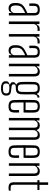

<svg xmlns="http://www.w3.org/2000/svg" viewBox="1381 -2191 964 3766"><g transform="rotate(90 1863.0 -308.0)"><path d="M145.5 5.5Q96.5 5.5 69.5 -22Q42.5 -49.5 39.5 -100Q39 -115 38.5 -126.8Q38 -138.5 38.5 -153.5Q40 -187 49 -215Q58 -243 78.8 -267.5Q99.5 -292 137 -313.5Q158.5 -326 185.5 -339.2Q212.5 -352.5 235 -362V-499.5Q235 -535 220.5 -550.5Q206 -566 168.5 -566Q137.5 -566 117.8 -552.8Q98 -539.5 96.5 -504.5Q95.5 -485.5 95.2 -466.2Q95 -447 95.5 -430.2Q96 -413.5 96.5 -401H48.5Q47 -429 47 -452.5Q47 -476 47.5 -497Q49 -534.5 61.5 -558.5Q74 -582.5 100.5 -594.5Q127 -606.5 171.5 -606.5Q214.5 -606.5 239 -594.8Q263.5 -583 273.5 -557.5Q283.5 -532 283.5 -492V0H234.5V-51.5H228Q218 -26 200.2 -10.2Q182.5 5.5 145.5 5.5ZM153 -34Q183.5 -34 203.5 -49.5Q223.5 -65 234.5 -96L235 -318.5Q215 -311 194 -300.2Q173 -289.5 143 -269Q110 -247 99 -217Q88 -187 87.5 -152.5Q87.5 -138.5 87.8 -125.8Q88 -113 88.5 -103Q91 -71.5 107.8 -52.8Q124.5 -34 153 -34Z M401.5 0V-600H451.5V-547H464Q475 -578.5 495.5 -591.5Q516 -604.5 552.5 -604.5Q559.5 -604.5 568.8 -604.2Q578 -604 585.5 -603.5V-563H552.5Q509.5 -563 486 -547.8Q462.5 -532.5 451.5 -493.5V0Z M648 0V-600H698V-547H710.5Q721.5 -578.5 742 -591.5Q762.5 -604.5 799 -604.5Q806 -604.5 815.2 -604.2Q824.5 -604 832 -603.5V-563H799Q756 -563 732.5 -547.8Q709 -532.5 698 -493.5V0Z M973.5 5.5Q924.5 5.5 897.5 -22Q870.5 -49.5 867.5 -100Q867 -115 866.5 -126.8Q866 -138.5 866.5 -153.5Q868 -187 877 -215Q886 -243 906.8 -267.5Q927.5 -292 965 -313.5Q986.5 -326 1013.5 -339.2Q1040.5 -352.5 1063 -362V-499.5Q1063 -535 1048.5 -550.5Q1034 -566 996.5 -566Q965.5 -566 945.8 -552.8Q926 -539.5 924.5 -504.5Q923.5 -485.5 923.2 -466.2Q923 -447 923.5 -430.2Q924 -413.5 924.5 -401H876.5Q875 -429 875 -452.5Q875 -476 875.5 -497Q877 -534.5 889.5 -558.5Q902 -582.5 928.5 -594.5Q955 -606.5 999.5 -606.5Q1042.5 -606.5 1067 -594.8Q1091.5 -583 1101.5 -557.5Q1111.5 -532 1111.5 -492V0H1062.5V-51.5H1056Q1046 -26 1028.2 -10.2Q1010.5 5.5 973.5 5.5ZM981 -34Q1011.5 -34 1031.5 -49.5Q1051.5 -65 1062.5 -96L1063 -318.5Q1043 -311 1022 -300.2Q1001 -289.5 971 -269Q938 -247 927 -217Q916 -187 915.5 -152.5Q915.5 -138.5 915.8 -125.8Q916 -113 916.5 -103Q919 -71.5 935.8 -52.8Q952.5 -34 981 -34Z M1229.5 0V-600H1279.5V-549H1292Q1306 -578 1329 -592.2Q1352 -606.5 1383.5 -606.5Q1434 -606.5 1456.5 -580Q1479 -553.5 1479.5 -498V0H1430.5L1429.5 -501Q1429 -536 1415.5 -551.2Q1402 -566.5 1370 -566.5Q1338.5 -566.5 1314 -549.5Q1289.5 -532.5 1279.5 -501.5V0Z M1713 154Q1647 154 1610.8 131.2Q1574.5 108.5 1573.5 71.5Q1573.5 66.5 1573.5 61.8Q1573.5 57 1573.5 52Q1573.5 22.5 1595 6.8Q1616.5 -9 1637.5 -12.5V-23.5Q1613 -32 1602.8 -44.2Q1592.5 -56.5 1592 -73.5Q1592 -75.5 1591.8 -79.5Q1591.5 -83.5 1592 -87Q1592.5 -106.5 1606 -120.5Q1619.5 -134.5 1637 -137.5V-148.5Q1612.5 -160.5 1601.2 -184.5Q1590 -208.5 1588 -246.5Q1586.5 -278 1586 -307.8Q1585.5 -337.5 1585.5 -367.2Q1585.5 -397 1586.2 -428.5Q1587 -460 1588 -495Q1589.5 -535 1602.2 -559.5Q1615 -584 1641 -595.2Q1667 -606.5 1709 -606.5Q1756 -606.5 1782.5 -593.5Q1809 -580.5 1819.5 -550.5H1830.5Q1832 -573 1849.5 -586.5Q1867 -600 1892.5 -600V-559.5H1883.5Q1859.5 -559.5 1845 -539.2Q1830.5 -519 1830.5 -479.5V-455.5Q1831 -432.5 1831.2 -406.8Q1831.5 -381 1831.5 -354Q1831.5 -327 1831 -299.5Q1830.5 -272 1829.5 -246Q1827.5 -206.5 1815 -182.2Q1802.5 -158 1777 -147Q1751.5 -136 1709 -136Q1675 -136.5 1654.5 -129Q1634 -121.5 1634 -94V-87.5Q1634 -74 1643 -65.8Q1652 -57.5 1669.8 -53.5Q1687.5 -49.5 1714 -48.5Q1782 -45.5 1817.8 -27.2Q1853.5 -9 1854.5 41.5Q1855 47 1855 52.5Q1855 58 1854.5 63Q1854 94.5 1836.5 114.8Q1819 135 1787.5 144.5Q1756 154 1713 154ZM1712.5 116.5Q1742.5 116.5 1764 112.2Q1785.5 108 1797.8 96.2Q1810 84.5 1811.5 61.5Q1812 56.5 1812 51.8Q1812 47 1811.5 42Q1810 19 1797.8 8.5Q1785.5 -2 1763.5 -5.5Q1741.5 -9 1712 -10.5Q1671.5 -12.5 1645 -3Q1618.5 6.5 1618 43.5Q1617.5 49.5 1617.5 53.5Q1617.5 57.5 1618 62.5Q1618.5 85.5 1630.2 97.2Q1642 109 1663.2 112.8Q1684.5 116.5 1712.5 116.5ZM1709 -176Q1746 -176 1762.8 -190.2Q1779.5 -204.5 1781.5 -245Q1782.5 -269.5 1783 -302.8Q1783.5 -336 1783.2 -372.2Q1783 -408.5 1782.5 -442Q1782 -475.5 1781 -500Q1779 -537 1764 -551.5Q1749 -566 1709.5 -566Q1670.5 -566 1654 -551Q1637.5 -536 1636 -497Q1635.5 -476 1634.8 -442.8Q1634 -409.5 1634 -372Q1634 -334.5 1634.5 -300.2Q1635 -266 1636 -244Q1637.5 -205 1654.8 -190.5Q1672 -176 1709 -176Z M2067 6.5Q2001 6.5 1972.5 -19.5Q1944 -45.5 1942 -104Q1941 -145 1940.2 -193.2Q1939.5 -241.5 1939.5 -292.5Q1939.5 -343.5 1940 -395.2Q1940.5 -447 1942 -495Q1944 -555 1973.5 -580.8Q2003 -606.5 2066.5 -606.5Q2130.5 -606.5 2157.8 -579.5Q2185 -552.5 2187.5 -497Q2188 -485.5 2188.5 -451.5Q2189 -417.5 2188.8 -373.2Q2188.5 -329 2186.5 -288H1989.5Q1989.5 -241.5 1990.2 -194Q1991 -146.5 1991.5 -99.5Q1992.5 -62.5 2010 -48.2Q2027.5 -34 2065 -34Q2103.5 -34 2120.2 -48.2Q2137 -62.5 2138.5 -99.5Q2139.5 -114.5 2139.2 -143.5Q2139 -172.5 2137.5 -200H2186.5Q2188 -178.5 2188.2 -149.2Q2188.5 -120 2187.5 -104Q2184.5 -45 2158.2 -19.2Q2132 6.5 2067 6.5ZM1989.5 -328H2138.5Q2139.5 -361.5 2139.8 -396.8Q2140 -432 2139.8 -460Q2139.5 -488 2138.5 -500Q2136.5 -537.5 2118.8 -551.8Q2101 -566 2066.5 -566Q2025.5 -566 2009 -549.5Q1992.5 -533 1991.5 -500Q1991 -459 1990.2 -416Q1989.5 -373 1989.5 -328Z M2293 0V-600H2342V-549H2353.5Q2367 -577.5 2386.2 -592Q2405.5 -606.5 2441 -606.5Q2476.5 -606.5 2498 -592.2Q2519.5 -578 2527.5 -547H2538.5Q2552 -575.5 2574 -591Q2596 -606.5 2631.5 -606.5Q2678.5 -606.5 2700.2 -581.2Q2722 -556 2722.5 -498V0H2673.5V-501Q2673.5 -536 2659.8 -551.2Q2646 -566.5 2617 -566.5Q2581 -566.5 2562.5 -549.2Q2544 -532 2533 -499.5V0H2484V-501Q2484 -536 2470 -551.2Q2456 -566.5 2427.5 -566.5Q2392.5 -566.5 2372.5 -549.8Q2352.5 -533 2342 -501.5V0Z M2956 6.5Q2890 6.5 2861.5 -19.5Q2833 -45.5 2831 -104Q2830 -145 2829.2 -193.2Q2828.5 -241.5 2828.5 -292.5Q2828.5 -343.5 2829 -395.2Q2829.5 -447 2831 -495Q2833 -555 2862.5 -580.8Q2892 -606.5 2955.5 -606.5Q3019.5 -606.5 3046.8 -579.5Q3074 -552.5 3076.5 -497Q3077 -485.5 3077.5 -451.5Q3078 -417.5 3077.8 -373.2Q3077.5 -329 3075.5 -288H2878.5Q2878.5 -241.5 2879.2 -194Q2880 -146.5 2880.5 -99.5Q2881.5 -62.5 2899 -48.2Q2916.5 -34 2954 -34Q2992.5 -34 3009.2 -48.2Q3026 -62.5 3027.5 -99.5Q3028.5 -114.5 3028.2 -143.5Q3028 -172.5 3026.5 -200H3075.5Q3077 -178.5 3077.2 -149.2Q3077.5 -120 3076.5 -104Q3073.5 -45 3047.2 -19.2Q3021 6.5 2956 6.5ZM2878.5 -328H3027.5Q3028.5 -361.5 3028.8 -396.8Q3029 -432 3028.8 -460Q3028.5 -488 3027.5 -500Q3025.5 -537.5 3007.8 -551.8Q2990 -566 2955.5 -566Q2914.5 -566 2898 -549.5Q2881.5 -533 2880.5 -500Q2880 -459 2879.2 -416Q2878.5 -373 2878.5 -328Z M3182 0V-600H3232V-549H3244.5Q3258.5 -578 3281.5 -592.2Q3304.5 -606.5 3336 -606.5Q3386.5 -606.5 3409 -580Q3431.5 -553.5 3432 -498V0H3383L3382 -501Q3381.5 -536 3368 -551.2Q3354.5 -566.5 3322.5 -566.5Q3291 -566.5 3266.5 -549.5Q3242 -532.5 3232 -501.5V0Z M3667 6.5Q3603.5 6.5 3579.2 -18.5Q3555 -43.5 3555 -105V-559.5H3513.5V-600H3557V-770H3606V-600H3706.5V-559.5H3604V-99.5Q3604 -61.5 3616 -47.8Q3628 -34 3669 -34Q3684.5 -34 3694.5 -35Q3704.5 -36 3718.5 -37.5V1.5Q3706.5 3.5 3693.8 5Q3681 6.5 3667 6.5Z"/></g></svg>

Font: Big Shoulders Text ExtraLight
Style: Regular
Weight: 250
Version: Version 2.002